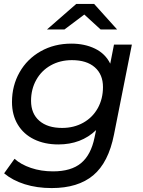

<svg xmlns="http://www.w3.org/2000/svg" viewBox="-20 -757 730 977"><path d="M651 -530 560 -72Q532 70 454.5 135Q377 200 243 200Q168 200 106 180.5Q44 161 1 125L54 51Q86 80 137.5 97.5Q189 115 250 115Q342 115 392.5 73Q443 31 461 -57L469 -95Q393 -22 277 -22Q207 -22 153.5 -48Q100 -74 70.5 -123Q41 -172 41 -238Q41 -321 79.5 -389Q118 -457 187 -496Q256 -535 343 -535Q411 -535 463.5 -509.5Q516 -484 541 -433L560 -530ZM504 -314Q504 -378 462.5 -414.5Q421 -451 346 -451Q286 -451 238.5 -424.5Q191 -398 164.5 -350.5Q138 -303 138 -244Q138 -179 180 -142.5Q222 -106 296 -106Q356 -106 403.5 -132.5Q451 -159 477.5 -206.5Q504 -254 504 -314ZM492 -607 409 -683 308 -607H219L368 -737H459L576 -607Z"/></svg>

Font: Montserrat Alternates Medium
Style: Italic
Weight: 500
Italic angle: -11.3°
Designer: Julieta Ulanovsky
Foundry: Julieta Ulanovsky
Version: Version 7.200